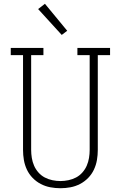

<svg xmlns="http://www.w3.org/2000/svg" viewBox="-20 -989 640 1017"><path d="M300 8Q273 8 246.5 3Q220 -2 196 -14.5Q172 -27 153 -46.5Q134 -66 122.5 -90.5Q111 -115 106.5 -141.5Q102 -168 102 -195V-697H37V-735H210V-697H145V-195Q145 -174 148.5 -152.5Q152 -131 160.5 -111.5Q169 -92 183.5 -75.5Q198 -59 217 -49Q236 -39 257.5 -34.5Q279 -30 300 -30Q321 -30 342.5 -34.5Q364 -39 383 -49Q402 -59 416.5 -75.5Q431 -92 439.5 -111.5Q448 -131 451.5 -152.5Q455 -174 455 -195V-697H390V-735H563V-697H498V-195Q498 -168 493.5 -141.5Q489 -115 477.5 -90.5Q466 -66 447 -46.5Q428 -27 404 -14.5Q380 -2 353.5 3Q327 8 300 8ZM307 -804 182 -941 218 -969 336 -826Z"/></svg>

Font: Iosevka Slab XLtEx
Style: Regular
Weight: 200
Width: 7
Monospace: yes
Designer: Belleve Invis
Foundry: Belleve Invis
Version: Version 11.1.0; ttfautohint (v1.8.3)